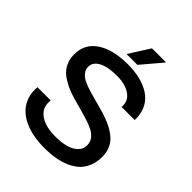

<svg xmlns="http://www.w3.org/2000/svg" viewBox="-241 -1004 1153 1153"><g transform="rotate(45 335.0 -428.0)"><path d="M287.1 -735.8 371.1 -868.2H487.8L488.8 -865.2L378.9 -735.8ZM335 12.2Q288.6 12.2 247.1 4.9Q205.6 -2.4 168.9 -18.8Q132.3 -35.2 106 -59.1Q79.6 -83 64.2 -117.9Q48.8 -152.8 48.8 -195.8Q48.8 -200.2 49.3 -207Q49.8 -213.9 49.8 -216.8H162.1Q162.1 -214.8 161.6 -207.8Q161.1 -200.7 161.1 -198.2Q161.1 -143.6 208.3 -113.3Q255.4 -83 335 -83Q384.3 -83 421.9 -92.8Q459.5 -102.5 483.6 -125Q507.8 -147.5 507.8 -181.2Q507.8 -208 492.7 -228.5Q477.5 -249 451.9 -262.2Q426.3 -275.4 393.3 -285.9Q360.4 -296.4 323.7 -306.2Q287.1 -315.9 250.2 -326.4Q213.4 -336.9 180.4 -352.8Q147.5 -368.7 121.8 -388.9Q96.2 -409.2 81.1 -440.7Q65.9 -472.2 65.9 -512.2Q65.9 -601.6 138.7 -649.9Q211.4 -698.2 338.9 -698.2Q394.5 -698.2 441.4 -686.5Q488.3 -674.8 524.7 -651.6Q561 -628.4 581.5 -590.1Q602.1 -551.8 602.1 -502V-490.2H491.2V-502.9Q491.2 -548.8 449.2 -575.9Q407.2 -603 339.8 -603Q261.7 -603 220 -580.6Q178.2 -558.1 178.2 -519Q178.2 -495.1 193.4 -476.6Q208.5 -458 234.1 -445.8Q259.8 -433.6 293 -423.6Q326.2 -413.6 363 -404.1Q399.9 -394.5 436.5 -383.8Q473.1 -373 506.3 -356.9Q539.6 -340.8 565.2 -320.3Q590.8 -299.8 606 -268.1Q621.1 -236.3 621.1 -196.8Q621.1 -152.8 607.2 -117.9Q593.3 -83 568.4 -58.8Q543.5 -34.7 507.3 -18.6Q471.2 -2.4 428.5 4.9Q385.7 12.2 335 12.2Z"/></g></svg>

Font: Archivo Medium
Style: Regular
Weight: 500
Designer: Hector Gatti
Foundry: Omnibus-Type
Version: Version 2.001